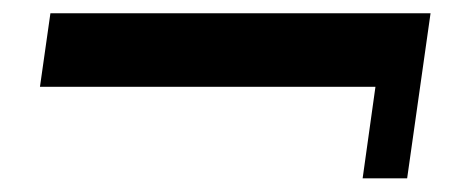

<svg xmlns="http://www.w3.org/2000/svg" viewBox="-20 -366 677 283"><path d="M533.4 -238.1H38.9L54.3 -346.4H614.6L580.1 -103.1H514.5Z"/></svg>

Font: Genos Thin
Style: Italic
Weight: 100
Italic angle: -8°
Designer: Robert E. Leuschke
Foundry: Robert E. Leuschke
Version: Version 1.010